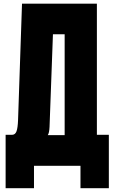

<svg xmlns="http://www.w3.org/2000/svg" viewBox="-20 -879 607 1018"><path d="M557.1 118.7H406.7V0H160.2V118.7H9.8V-164.1H43Q60.5 -164.1 67.4 -182.4Q74.2 -200.7 75.7 -241.7L96.7 -859.4H493.7V-164.1H557.1ZM233.4 -162.6H322.8V-697.3H260.7L242.7 -206.5Q241.2 -173.8 233.4 -162.6Z"/></svg>

Font: Anton
Style: Regular
Weight: 400
Designer: Vernon Adams, Tural Alisoy
Foundry: Vernon Adams
Version: Version 2.300